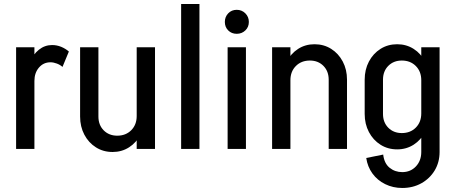

<svg xmlns="http://www.w3.org/2000/svg" viewBox="-20 -740 2264 954"><path d="M60 0V-505H151V0ZM110.2 -337.8Q110.2 -388.8 127.2 -429.2Q144.2 -469.8 173.4 -493Q202.5 -516.2 238.8 -516.2L230.8 -430.5Q196 -430.5 173.5 -404.2Q151 -378 151 -337.8ZM290.5 -407.5Q279 -418 262.4 -424.2Q245.8 -430.5 230.8 -430.5L238.8 -516.2Q262.2 -516.2 283.9 -507.4Q305.5 -498.5 322.2 -484Z M750.2 -505V0H659.2V-505ZM469 -505V-160.8H378V-505ZM469 -161Q469 -118.8 495.4 -92.2Q521.8 -65.8 562.5 -65.8L539.5 15.2Q493.2 15.2 456.8 -7.8Q420.2 -30.8 399.1 -70.8Q378 -110.8 378 -161ZM699.2 -163.5Q699.2 -112.5 678.5 -72Q657.8 -31.5 621.4 -8.1Q585 15.2 539.5 15.2L562.5 -65.8Q605 -65.8 632.1 -93Q659.2 -120.2 659.2 -163.5Z M880 0V-720.2H971V0Z M1111 0V-505H1202V0ZM1156.2 -572Q1130.8 -572 1114 -588.8Q1097.2 -605.5 1097.2 -631Q1097.2 -656.2 1114 -673.8Q1130.8 -691.2 1156.2 -691.2Q1181.5 -691.2 1199 -673.8Q1216.5 -656.2 1216.5 -631Q1216.5 -605.5 1199 -588.8Q1181.5 -572 1156.2 -572Z M1332 0V-505H1423V0ZM1613.2 0V-344.2H1704.2V0ZM1613.2 -344Q1613.2 -386.2 1586.9 -412.8Q1560.5 -439.2 1519.8 -439.2L1542.8 -520.2Q1589 -520.2 1625.5 -497.2Q1662 -474.2 1683.1 -434.2Q1704.2 -394.2 1704.2 -344ZM1383 -341.5Q1383 -392.5 1404.1 -433.1Q1425.2 -473.8 1461.2 -497Q1497.2 -520.2 1542.8 -520.2L1519.8 -439.2Q1477.2 -439.2 1450.1 -412Q1423 -384.8 1423 -341.5Z M2073.2 18V-505H2164.2V18ZM1792 -173.8V-344.2H1883V-173.8ZM1883 -344H1792Q1792 -394.2 1813.1 -434.2Q1834.2 -474.2 1870.8 -497.2Q1907.2 -520.2 1953.5 -520.2L1976.5 -439.2Q1935.8 -439.2 1909.4 -412.8Q1883 -386.2 1883 -344ZM2113.2 -341.5H2073.2Q2073.2 -384.8 2046.1 -412Q2019 -439.2 1976.5 -439.2L1953.5 -520.2Q1999 -520.2 2035.4 -497Q2071.8 -473.8 2092.5 -433.1Q2113.2 -392.5 2113.2 -341.5ZM1883 -174Q1883 -131.8 1909.4 -105.2Q1935.8 -78.8 1976.5 -78.8L1953.5 2.2Q1907.2 2.2 1870.8 -20.8Q1834.2 -43.8 1813.1 -83.8Q1792 -123.8 1792 -174ZM2113.2 -176.5Q2113.2 -125.5 2092.5 -85Q2071.8 -44.5 2035.4 -21.1Q1999 2.2 1953.5 2.2L1976.5 -78.8Q2019 -78.8 2046.1 -106Q2073.2 -133.2 2073.2 -176.5ZM2164.2 15.2Q2164.2 66.2 2139.9 106.8Q2115.5 147.2 2073.6 170.6Q2031.8 194 1978.5 194V115.2Q2019.8 115.2 2046.5 86.9Q2073.2 58.5 2073.2 15.2ZM1884 28Q1889 71.8 1915.8 93.5Q1942.5 115.2 1978.8 115.2V194Q1932.5 194 1893.8 174.9Q1855 155.8 1830.5 122Q1806 88.2 1799.8 45Z"/></svg>

Font: Akshar Light
Style: Regular
Weight: 300
Designer: Tall Chai
Foundry: Tall Chai
Version: Version 1.100